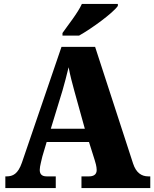

<svg xmlns="http://www.w3.org/2000/svg" viewBox="-20 -951 780 971"><path d="M296 -784V-771H380C446 -808 552 -886 576 -921V-931H394C374 -886 323 -823 296 -784ZM7 0H262V-59H216C190 -59 181 -72 181 -92C181 -111 191 -143 194 -159L216 -233H430L459 -141C462 -132 469 -109 469 -91C469 -66 450 -59 430 -59H392V0H740V-59H730C695 -59 668 -78 653 -124L461 -714H291L91 -129C71 -71 45 -59 13 -59H7ZM237 -300 296 -493C306 -528 317 -569 327 -611C335 -568 346 -528 356 -491L409 -300Z"/></svg>

Font: Noto Serif Tamil SemiCondensed Black
Style: Italic
Weight: 900
Width: 4
Italic angle: -12°
Designer: Indian Type Foundry, Tom Grace, and the Monotype Design Team
Foundry: Monotype Imaging Inc.
Version: Version 2.003